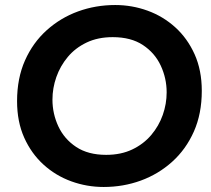

<svg xmlns="http://www.w3.org/2000/svg" viewBox="-20 -733 841 765"><path d="M393 12Q326 12 264 -10.5Q202 -33 153.5 -77Q105 -121 76.5 -184.5Q48 -248 48 -330Q48 -421 79.5 -492Q111 -563 166 -612.5Q221 -662 291 -687.5Q361 -713 439 -713Q506 -713 568 -690.5Q630 -668 678.5 -624Q727 -580 755.5 -516.5Q784 -453 784 -371Q784 -280 752.5 -209Q721 -138 666 -88.5Q611 -39 541 -13.5Q471 12 393 12ZM403 -116Q462 -116 507 -137.5Q552 -159 582.5 -195Q613 -231 628.5 -275Q644 -319 644 -365Q644 -421 620.5 -471.5Q597 -522 549.5 -553.5Q502 -585 429 -585Q370 -585 325 -563.5Q280 -542 250 -506Q220 -470 204.5 -426Q189 -382 189 -336Q189 -280 212.5 -229.5Q236 -179 283.5 -147.5Q331 -116 403 -116Z"/></svg>

Font: MuseoModerno Thin SemiBold
Style: Italic
Weight: 600
Italic angle: -9°
Version: Version 1.003